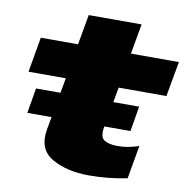

<svg xmlns="http://www.w3.org/2000/svg" viewBox="-82 -815 890 903"><g transform="rotate(10 363.0 -363.0)"><path d="M65 -230.5H557.5L578 -350.5H85.5ZM400 9Q494.5 9 583 -9.5L611 -168.5Q558 -150.5 511 -150.5Q468 -150.5 446 -164.8Q424 -179 432 -226L467.5 -422H695.5L725.5 -589.5H496.5L522 -733.5H269.5L244 -589.5H66L37 -422H215L169.5 -168.5Q153 -72.5 224.5 -31.8Q296 9 400 9Z"/></g></svg>

Font: Anybody Expanded Black
Style: Italic
Weight: 900
Width: 7
Italic angle: -10°
Version: Version 1.113;gftools[0.9.25]